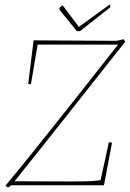

<svg xmlns="http://www.w3.org/2000/svg" viewBox="-20 -827 579 857"><path d="M16 10 4 2Q56 -60 113.5 -131.5Q171 -203 229 -276Q287 -349 340.5 -416.5Q394 -484 437 -539Q480 -594 507 -628H148L118 -451Q112 -451 106 -453L130 -647Q149 -647 190 -646.5Q231 -646 281.5 -646Q332 -646 379 -645.5Q426 -645 459 -645Q492 -645 498 -645Q503 -645 511.5 -647Q520 -649 531 -652L538 -643L539 -641Q415 -484 290.5 -326.5Q166 -169 45 -18Q201 -17 300 -17Q399 -17 429 -23L466 -192Q472 -192 480 -190L444 0H30ZM323 -688 245 -784 247 -793Q252 -799 260 -803L332 -707L470 -807Q473 -804 473 -795L337 -688Z"/></svg>

Font: Labrada Thin
Style: Italic
Weight: 100
Italic angle: -7°
Designer: Mercedes Jáuregui
Foundry: Omnibus-Type Team
Version: Version 1.000; ttfautohint (v1.8.4.7-5d5b)